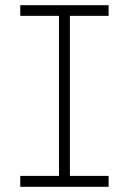

<svg xmlns="http://www.w3.org/2000/svg" viewBox="-20 -719 496 739"><path d="M398 -658H249V-42H398V0H58V-42H207V-658H58V-699H398Z"/></svg>

Font: TypoPRO Montserrat Alternates
Style: Regular
Weight: 275
Designer: Julieta Ulanovsky
Foundry: Julieta Ulanovsky
Version: Version 6.001